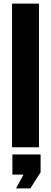

<svg xmlns="http://www.w3.org/2000/svg" viewBox="-20 -820 284 1069"><path d="M47 0V-800H197V0ZM69 229 111 152H49V40H206V139L149 229Z"/></svg>

Font: Big Shoulders Stencil Text Black
Style: Regular
Weight: 900
Designer: Patric King
Foundry: XO Type Co
Version: Version 1.000